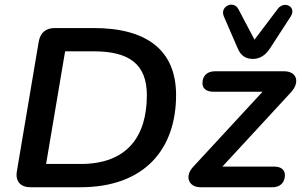

<svg xmlns="http://www.w3.org/2000/svg" viewBox="-20 -788 1269 808"><path d="M109 0H318C590 0 721 -162 721 -388C721 -578 596 -670 374 -670H211C173 -670 150 -651 143 -613L51 -67C44 -25 66 0 109 0ZM320 -98H174L254 -572H374C523 -572 598 -519 598 -387C598 -214 515 -98 320 -98ZM824 0H1127C1159 0 1179 -20 1179 -51C1179 -74 1162 -87 1133 -87H916L1204 -399C1244 -442 1229 -488 1176 -488H884C852 -488 832 -469 832 -438C832 -415 849 -402 878 -402H1085L793 -86C756 -47 773 0 824 0ZM1044 -540C1073 -540 1097 -555 1116 -584L1203 -718C1230 -759 1177 -786 1150 -752L1051 -621L983 -750C963 -788 904 -762 922 -719L981 -583C994 -553 1015 -540 1044 -540Z"/></svg>

Font: SN Pro Semibold
Style: Italic
Weight: 600
Italic angle: -9°
Designer: Tobias Whetton
Foundry: Supernotes
Version: Version 1.001;Glyphs 3.2 (3249)